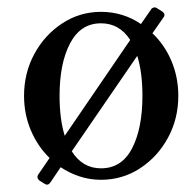

<svg xmlns="http://www.w3.org/2000/svg" viewBox="-20 -474 531 519"><path d="M253 12Q223 12 195.5 3Q168 -6 144 -22L117 18Q110 29 101 23L88 15Q77 7 84 -3L114 -47Q82 -78 63.5 -121.5Q45 -165 45 -215Q45 -277 73 -328.5Q101 -380 148.5 -411Q196 -442 253 -442Q283 -442 310.5 -433.5Q338 -425 361 -409L388 -448Q390 -452 395 -453.5Q400 -455 404 -452L417 -444Q429 -436 422 -427L392 -384Q425 -353 443.5 -309Q462 -265 462 -215Q462 -153 434 -101.5Q406 -50 358.5 -19Q311 12 253 12ZM253 -19Q309 -19 337 -73Q365 -127 365 -215Q365 -278 351 -323L174 -65Q203 -19 253 -19ZM155 -107 332 -366Q303 -411 253 -411Q198 -411 169.5 -357Q141 -303 141 -215Q141 -152 155 -107Z"/></svg>

Font: Zen Old Mincho
Style: Regular
Weight: 400
Designer: Yoshimichi Ohira
Foundry: Positype
Version: Version 1.001